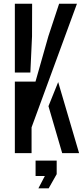

<svg xmlns="http://www.w3.org/2000/svg" viewBox="-20 -820 449 1028"><path d="M59.5 0V-383H170L239 -626L296.5 -800H392L149 -138V0ZM313 0 239.5 -251.5 291.5 -380.5 403.5 0ZM59.5 -431.5V-800H152L151.5 -626L142.5 -431.5ZM185.5 188.5 220 122.5H170.5V40H283.5V112.5L240.5 188.5Z"/></svg>

Font: Big Shoulders Stencil Text Thin Medium
Style: Regular
Weight: 500
Version: Version 2.001